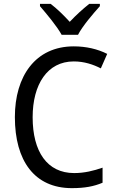

<svg xmlns="http://www.w3.org/2000/svg" viewBox="-20 -964 604 994"><path d="M299 -784H384C407 -829 462 -893 497 -932V-944H442C407 -916 376 -888 341 -851C309 -886 273 -921 242 -944H187V-932C223 -890 275 -828 299 -784ZM362 -646C416 -646 463 -630 502 -610L535 -685C486 -710 426 -724 362 -724C163 -724 57 -569 57 -358C57 -131 159 10 352 10C419 10 466 1 511 -18V-96C465 -80 417 -68 364 -68C224 -68 149 -179 149 -357C149 -527 225 -646 362 -646Z"/></svg>

Font: Noto Sans Lao Looped SemiCondensed
Style: Regular
Weight: 400
Width: 4
Designer: Mark Frömberg, Ben Mitchell
Foundry: The Fontpad Ltd
Version: Version 1.002